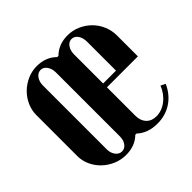

<svg xmlns="http://www.w3.org/2000/svg" viewBox="-135 -638 781 781"><g transform="rotate(-45 255.5 -247.5)"><path d="M171 -504Q223 -504 256 -471H263Q296 -504 348 -504Q377 -504 403 -492.5Q429 -481 448.5 -461.5Q468 -442 479 -416Q490 -390 490 -361V-241H312V-78Q312 -49 328 -32Q344 -15 371 -15Q402 -15 429.5 -36Q457 -57 471 -92L491 -82Q472 -39 436 -15Q400 9 353 9Q298 9 264 -23H257Q225 9 173 9Q144 9 118 -2Q92 -13 72 -32Q52 -51 40.5 -76Q29 -101 29 -128V-364Q29 -392 40.5 -417.5Q52 -443 71.5 -462Q91 -481 116.5 -492.5Q142 -504 171 -504ZM208 -431Q208 -452 197.5 -467Q187 -482 171 -482Q155 -482 144 -467Q133 -452 133 -430V-63Q133 -42 144 -27.5Q155 -13 171 -13Q187 -13 197.5 -27Q208 -41 208 -63ZM312 -430V-263H386V-429Q386 -452 375.5 -467Q365 -482 349 -482Q333 -482 322.5 -467Q312 -452 312 -430Z"/></g></svg>

Font: Moniqa Extra Bold Narrow Heading
Style: Regular
Weight: 800
Width: 4
Designer: Rajesh Rajput
Foundry: Rajesh Rajput
Version: Version 1.000;December 15, 2022;FontCreator 14.0.0.2794 32-b